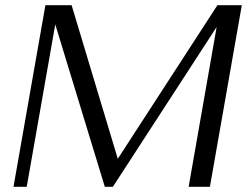

<svg xmlns="http://www.w3.org/2000/svg" viewBox="-20 -720 952 740"><path d="M912 -700 789 0H707L815 -616L415 0H384L193 -626L83 0H32L155 -700H256L434 -108L818 -700Z"/></svg>

Font: Fahkwang Light
Style: Italic
Weight: 300
Italic angle: -10°
Version: Version 1.000; ttfautohint (v1.6)